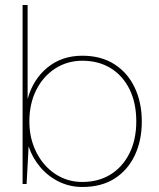

<svg xmlns="http://www.w3.org/2000/svg" viewBox="-20 -733 633 765"><path d="M308 12Q258 12 215 -9Q172 -30 140.5 -67Q109 -104 94 -150L86 0H70V-713H90V-338Q111 -416 168.5 -463.5Q226 -511 308 -511Q383 -511 436 -477Q489 -443 517 -383.5Q545 -324 545 -249Q545 -173 517 -114Q489 -55 436.5 -21.5Q384 12 308 12ZM308 -8Q372 -8 420 -37.5Q468 -67 495.5 -121.5Q523 -176 523 -249Q523 -324 495.5 -378.5Q468 -433 420 -462Q372 -491 308 -491Q248 -491 200 -460Q152 -429 124.5 -374.5Q97 -320 97 -249Q97 -182 124.5 -127Q152 -72 200 -40Q248 -8 308 -8Z"/></svg>

Font: DM Sans 20pt Thin
Style: Regular
Weight: 250
Version: Version 4.004;gftools[0.9.30]